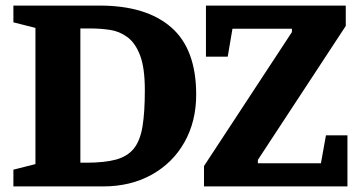

<svg xmlns="http://www.w3.org/2000/svg" viewBox="-20 -668 1265 688"><path d="M28 0V-60L107 -80V-568L28 -588V-648H337Q504 -648 593.5 -570Q683 -492 683 -329Q683 -233 641 -158.5Q599 -84 523.5 -42Q448 0 349 0ZM289 -85Q354 -85 395 -96Q436 -107 459 -135Q482 -163 490.5 -214Q499 -265 499 -345Q499 -425 482 -469.5Q465 -514 436.5 -535Q408 -556 373.5 -561Q339 -566 305 -566Q296 -566 286.5 -566Q277 -566 268 -566V-85Q273 -85 278.5 -85Q284 -85 289 -85ZM711 0V-73L1026 -553V-565H813L796 -465H718V-648H1219V-575L904 -95V-83H1130L1148 -183H1225V0Z"/></svg>

Font: Faustina ExtraBold
Style: Regular
Weight: 800
Designer: Alfonso Garcia
Foundry: http://www.omnibus-type.com
Version: Version 1.200